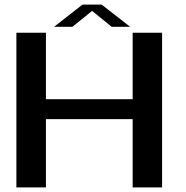

<svg xmlns="http://www.w3.org/2000/svg" viewBox="-20 -818 810 838"><path d="M51.5 0V-675H180.5V-385H559V-675H687.5V0H559V-298H180.5V0ZM216 -701 340 -798H423.5L548 -701H467.5L382 -770.5L296 -701Z"/></svg>

Font: Anybody ExtraExpanded Medium
Style: Regular
Weight: 500
Width: 8
Designer: Tyler Finck
Foundry: Etcetera Type Company
Version: Version 1.010; ttfautohint (v1.8.3) -l 8 -r 50 -G 200 -x 14 